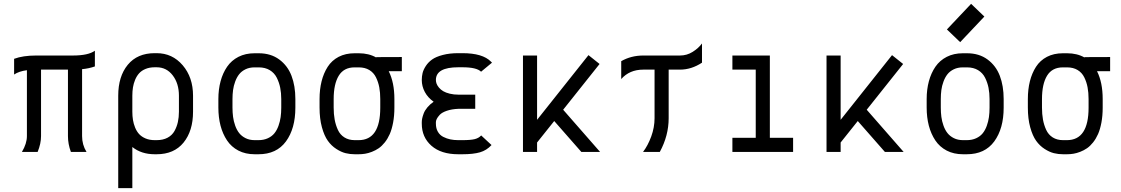

<svg xmlns="http://www.w3.org/2000/svg" viewBox="-20 -788 5814 996"><path d="M53.2 -482.9Q99.1 -500 167.5 -500H357.9Q438 -500 472.2 -524.9V-443.4Q441.9 -432.6 405.8 -429.2V-82Q405.8 -37.1 428.7 0H347.7Q332.5 -41 332.5 -82V-426.8H192.9V-82Q192.9 -43 175.3 0H93.8Q119.6 -43.5 119.6 -82V-423.8Q78.6 -418.5 53.2 -401.4Z M792.5 12.2H782.7Q713.4 12.2 666.5 -25.4V188H593.3V-291.5Q593.3 -391.6 642.8 -451.9Q692.4 -512.2 782.7 -512.2H792.5Q874 -512.2 927.7 -449.5Q981.4 -386.7 981.4 -291.5V-208.5Q981.4 -108.9 932.1 -48.3Q882.8 12.2 792.5 12.2ZM908.2 -208.5V-291.5Q908.2 -355 876 -397Q843.8 -439 792.5 -439H782.7Q755.9 -439 735.1 -430.4Q714.4 -421.9 701.7 -407.7Q689 -393.6 680.9 -374Q672.9 -354.5 669.7 -334.5Q666.5 -314.5 666.5 -291.5V-208.5Q666.5 -186 669.7 -166Q672.9 -146 680.9 -126.2Q689 -106.4 701.7 -92.5Q714.4 -78.6 735.1 -69.8Q755.9 -61 782.7 -61H792.5Q825.7 -61 849.4 -73.7Q873 -86.4 885.3 -108.6Q897.5 -130.9 902.8 -155.3Q908.2 -179.7 908.2 -208.5Z M1322.3 -438.5H1300.3Q1273.9 -438.5 1253.4 -428.5Q1232.9 -418.5 1220.5 -402.6Q1208 -386.7 1200 -364.7Q1191.9 -342.8 1189 -320.8Q1186 -298.8 1186 -273.9V-230Q1186 -204.6 1189 -181.9Q1191.9 -159.2 1200 -136.5Q1208 -113.8 1220.7 -97.7Q1233.4 -81.5 1253.9 -71.3Q1274.4 -61 1301.3 -61H1320.8Q1348.1 -61 1369.4 -70.8Q1390.6 -80.6 1403.6 -96.7Q1416.5 -112.8 1424.6 -135.3Q1432.6 -157.7 1435.8 -180.4Q1439 -203.1 1439 -229.5V-274.4Q1439 -305.7 1433.6 -332.8Q1428.2 -359.9 1415.8 -384.8Q1403.3 -409.7 1379.4 -424.1Q1355.5 -438.5 1322.3 -438.5ZM1512.2 -274.4V-229.5Q1512.2 -121.1 1463.4 -54.4Q1414.6 12.2 1320.8 12.2H1301.3Q1253.4 12.2 1216.8 -6.8Q1180.2 -25.9 1157.7 -59.6Q1135.3 -93.3 1124 -136.2Q1112.8 -179.2 1112.8 -230V-273.9Q1112.8 -324.2 1124.3 -366.7Q1135.7 -409.2 1158.2 -441.9Q1180.7 -474.6 1217 -493.2Q1253.4 -511.7 1300.3 -511.7H1322.3Q1384.8 -511.7 1428.5 -479.5Q1472.2 -447.3 1492.2 -394.8Q1512.2 -342.3 1512.2 -274.4Z M1841.3 -438.5H1819.3Q1763.7 -438.5 1737.3 -395.3Q1710.9 -352.1 1710.9 -273.9V-230Q1710.9 -195.8 1716.1 -167.7Q1721.2 -139.6 1732.7 -114.5Q1744.1 -89.4 1766.6 -75.2Q1789.1 -61 1820.3 -61H1840.3Q1952.6 -61 1952.6 -229.5V-274.4Q1952.6 -307.6 1947.5 -335Q1942.4 -362.3 1930.4 -386.7Q1918.5 -411.1 1895.8 -424.8Q1873 -438.5 1841.3 -438.5ZM2025.9 -274.4V-229.5Q2025.9 -187.5 2019.3 -152.3Q2012.7 -117.2 2002 -92.8Q1991.2 -68.4 1976.1 -49.3Q1960.9 -30.3 1944.6 -19Q1928.2 -7.8 1909.4 -0.5Q1890.6 6.8 1874 9.5Q1857.4 12.2 1840.3 12.2H1820.3Q1795.9 12.2 1772.9 6.6Q1750 1 1724.6 -15.4Q1699.2 -31.7 1680.7 -57.6Q1662.1 -83.5 1649.9 -127.9Q1637.7 -172.4 1637.7 -230V-273.9Q1637.7 -324.2 1648.2 -366.2Q1658.7 -408.2 1679.9 -441.4Q1701.2 -474.6 1736.8 -493.2Q1772.5 -511.7 1819.3 -511.7H1841.3Q1893.1 -511.7 1931.6 -489.7V-491.7L2064.5 -492.2V-418.5H1996.6Q2025.9 -359.9 2025.9 -274.4Z M2475.6 -416Q2452.6 -439 2378.9 -439H2357.4Q2241.2 -439 2241.2 -373Q2241.2 -363.3 2244.9 -353.5Q2248.5 -343.8 2257.3 -333.3Q2266.1 -322.8 2279.3 -314.9Q2292.5 -307.1 2313.2 -302Q2334 -296.9 2359.4 -296.9H2445.3V-223.6H2359.4Q2323.7 -222.2 2298.1 -213.4Q2272.5 -204.6 2261.2 -192.4Q2250 -180.2 2245.6 -170.9Q2241.2 -161.6 2241.2 -154.8V-146.5Q2241.2 -122.1 2251.5 -104.5Q2261.7 -86.9 2279.5 -77.9Q2297.4 -68.8 2316.4 -64.9Q2335.4 -61 2357.4 -61H2378.9Q2422.4 -61 2443.1 -66.4Q2463.9 -71.8 2476.1 -85.4L2529.8 -35.6Q2504.4 -7.8 2469.5 2.2Q2434.6 12.2 2378.9 12.2H2357.4Q2268.1 12.2 2218 -32Q2168 -76.2 2168 -146.5V-154.8Q2168 -163.6 2170.2 -174.1Q2172.4 -184.6 2178 -199.7Q2183.6 -214.8 2197 -231Q2210.4 -247.1 2229.5 -260.3Q2199.7 -281.2 2183.8 -310.8Q2168 -340.3 2168 -373Q2168 -391.6 2172.1 -408.9Q2176.3 -426.3 2189 -445.8Q2201.7 -465.3 2221.7 -479.5Q2241.7 -493.7 2276.9 -502.9Q2312 -512.2 2357.4 -512.2H2378.9Q2483.9 -512.2 2526.9 -468.3Q2527.8 -467.3 2529.8 -465.3L2532.2 -462.9Z M2766.1 0H2692.9V-500H2766.1V-166.5L3032.7 -502L3090.3 -456.1L2901.4 -218.8L3092.8 0H2995.6L2855 -160.2L2766.1 -48.8Z M3316.9 -500H3507.3Q3543 -500 3573 -518.8Q3603 -537.6 3621.6 -562.5V-462.9Q3566.9 -426.8 3507.3 -426.8H3448.7V-174.8Q3448.7 -84.5 3402.8 0H3315.9Q3340.8 -32.7 3358.2 -79.8Q3375.5 -127 3375.5 -174.8V-426.8H3316.9Q3245.6 -426.8 3202.6 -377.9V-470.7Q3253.9 -500 3316.9 -500Z M3779.3 -500H3973.6V-73.2H4094.2V0H3779.3V-73.2H3900.4V-426.8H3779.3Z M4340.8 0H4267.6V-500H4340.8V-166.5L4607.4 -502L4665 -456.1L4476.1 -218.8L4667.5 0H4570.3L4429.7 -160.2L4340.8 -48.8Z M4960.9 -569.3 4892.1 -635.3 5017.6 -768.1 5086.4 -702.1ZM4996.6 -438.5H4974.6Q4948.2 -438.5 4927.7 -428.5Q4907.2 -418.5 4894.8 -402.6Q4882.3 -386.7 4874.3 -364.7Q4866.2 -342.8 4863.3 -320.8Q4860.4 -298.8 4860.4 -273.9V-230Q4860.4 -204.6 4863.3 -181.9Q4866.2 -159.2 4874.3 -136.5Q4882.3 -113.8 4895 -97.7Q4907.7 -81.5 4928.2 -71.3Q4948.7 -61 4975.6 -61H4995.1Q5022.5 -61 5043.7 -70.8Q5064.9 -80.6 5077.9 -96.7Q5090.8 -112.8 5098.9 -135.3Q5106.9 -157.7 5110.1 -180.4Q5113.3 -203.1 5113.3 -229.5V-274.4Q5113.3 -305.7 5107.9 -332.8Q5102.5 -359.9 5090.1 -384.8Q5077.6 -409.7 5053.7 -424.1Q5029.8 -438.5 4996.6 -438.5ZM5186.5 -274.4V-229.5Q5186.5 -121.1 5137.7 -54.4Q5088.9 12.2 4995.1 12.2H4975.6Q4927.7 12.2 4891.1 -6.8Q4854.5 -25.9 4832 -59.6Q4809.6 -93.3 4798.3 -136.2Q4787.1 -179.2 4787.1 -230V-273.9Q4787.1 -324.2 4798.6 -366.7Q4810.1 -409.2 4832.5 -441.9Q4855 -474.6 4891.4 -493.2Q4927.7 -511.7 4974.6 -511.7H4996.6Q5059.1 -511.7 5102.8 -479.5Q5146.5 -447.3 5166.5 -394.8Q5186.5 -342.3 5186.5 -274.4Z M5515.6 -438.5H5493.7Q5438 -438.5 5411.6 -395.3Q5385.3 -352.1 5385.3 -273.9V-230Q5385.3 -195.8 5390.4 -167.7Q5395.5 -139.6 5407 -114.5Q5418.5 -89.4 5440.9 -75.2Q5463.4 -61 5494.6 -61H5514.6Q5627 -61 5627 -229.5V-274.4Q5627 -307.6 5621.8 -335Q5616.7 -362.3 5604.7 -386.7Q5592.8 -411.1 5570.1 -424.8Q5547.4 -438.5 5515.6 -438.5ZM5700.2 -274.4V-229.5Q5700.2 -187.5 5693.6 -152.3Q5687 -117.2 5676.3 -92.8Q5665.5 -68.4 5650.4 -49.3Q5635.3 -30.3 5618.9 -19Q5602.5 -7.8 5583.7 -0.5Q5564.9 6.8 5548.3 9.5Q5531.7 12.2 5514.6 12.2H5494.6Q5470.2 12.2 5447.3 6.6Q5424.3 1 5398.9 -15.4Q5373.5 -31.7 5355 -57.6Q5336.4 -83.5 5324.2 -127.9Q5312 -172.4 5312 -230V-273.9Q5312 -324.2 5322.5 -366.2Q5333 -408.2 5354.2 -441.4Q5375.5 -474.6 5411.1 -493.2Q5446.8 -511.7 5493.7 -511.7H5515.6Q5567.4 -511.7 5606 -489.7V-491.7L5738.8 -492.2V-418.5H5670.9Q5700.2 -359.9 5700.2 -274.4Z"/></svg>

Font: Anka/Coder Condensed
Style: Regular
Weight: 400
Width: 4
Monospace: yes
Version: Version 1.100